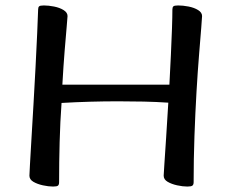

<svg xmlns="http://www.w3.org/2000/svg" viewBox="-20 -672 835 705"><path d="M175 13Q158 13 137.5 8.5Q117 4 102.5 -4.5Q88 -13 88 -27Q88 -31 90 -67.5Q92 -104 95.5 -162.5Q99 -221 103 -289.5Q107 -358 110.5 -425.5Q114 -493 116.5 -549Q119 -605 120 -637Q120 -645 123.5 -648.5Q127 -652 141 -652Q158 -652 178.5 -648Q199 -644 213.5 -635Q228 -626 228 -613Q228 -609 225 -575.5Q222 -542 217.5 -487Q213 -432 209 -361H602Q605 -417 607.5 -470.5Q610 -524 611.5 -567.5Q613 -611 613 -637Q613 -645 616.5 -648.5Q620 -652 634 -652Q652 -652 672.5 -648Q693 -644 707.5 -635Q722 -626 722 -613Q722 -608 719 -570.5Q716 -533 711 -472Q706 -411 701.5 -334Q697 -257 694 -172Q691 -87 691 -3Q691 6 686.5 9.5Q682 13 668 13Q651 13 630.5 8.5Q610 4 595.5 -4.5Q581 -13 581 -27Q581 -30 583.5 -68.5Q586 -107 590 -166.5Q594 -226 598 -295Q554 -298 507.5 -299Q461 -300 414 -300Q311 -300 206 -294Q201 -225 199 -150.5Q197 -76 197 -3Q197 6 193 9.5Q189 13 175 13Z"/></svg>

Font: BriemHand
Style: Regular
Weight: 400
Designer: Gunnlaugur SE Briem, Eben Sorkin
Foundry: Sorkin Type
Version: Version 1.001; ttfautohint (v1.8.4.7-5d5b)